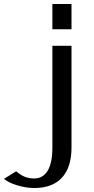

<svg xmlns="http://www.w3.org/2000/svg" viewBox="-161 -740 474 964"><path d="M-141 158Q-117 178 -73 191Q-29 204 11 204Q102 204 150 152Q198 100 198 0V-510H102V0Q102 78 78.5 117Q55 156 11 156Q-15 156 -35.5 148Q-56 140 -80 120ZM198 -593V-720H102V-593Z"/></svg>

Font: LXGW Marker Gothic
Style: Regular
Weight: 400
Version: Version 1.001